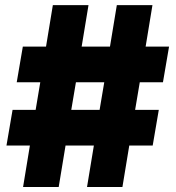

<svg xmlns="http://www.w3.org/2000/svg" viewBox="-20 -748 702 768"><path d="M328.1 0 355.5 -166H242.2L214.8 0H72.3L99.6 -166H5.9L30.3 -308.6H122.6L141.1 -418.9H46.9L71.3 -561.5H164.1L191.4 -727.5H334L306.6 -561.5H419.9L447.3 -727.5H589.8L562.5 -561.5H656.2L631.8 -418.9H539.1L520.5 -308.6H615.2L590.8 -166H497.1L469.7 0ZM265.1 -308.6H378.4L397 -418.9H283.7Z"/></svg>

Font: Inter Black
Style: Regular
Weight: 900
Designer: Rasmus Andersson
Foundry: rsms
Version: Version 4.000;git-a52131595